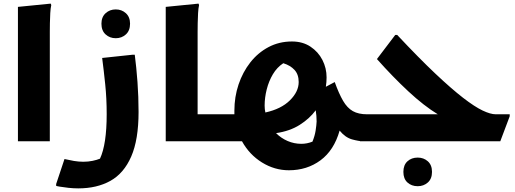

<svg xmlns="http://www.w3.org/2000/svg" viewBox="-20 -780 2842 1060"><path d="M79 -742 260 -760 263 -752Q259 -734 257.5 -707Q256 -680 255.5 -652Q255 -624 255 -604V0H79Z M619 -569Q586 -569 563 -590Q540 -611 540 -649Q540 -686 563 -707Q586 -728 619 -728Q652 -728 675 -707Q698 -686 698 -649Q698 -611 675 -590Q652 -569 619 -569ZM336 98Q362 104 388 108.5Q414 113 440 113Q467 113 491 108Q515 103 532 96Q569 17 569 -150Q569 -236 561 -313.5Q553 -391 544 -460L713 -478H724Q733 -409 739 -327.5Q745 -246 745 -162Q745 -9 704.5 84Q664 177 589.5 218.5Q515 260 412 260Q386 260 358 257Q330 254 310 250.5Q290 247 290 246V236Z M895 -742 1076 -760 1079 -752Q1075 -734 1073.5 -707Q1072 -680 1071.5 -652Q1071 -624 1071 -604V-149H1201V-20L1181 0H895Z M2007 -149V-22L1987 0Q1961 0 1923.5 -10.5Q1886 -21 1855 -59Q1824 50 1749.5 105Q1675 160 1575 160Q1496 160 1426.5 117Q1357 74 1316 0H1181V-125L1201 -149H1274Q1274 -159 1274 -169Q1274 -245 1297 -313.5Q1320 -382 1362 -435.5Q1404 -489 1462.5 -520Q1521 -551 1592 -551Q1651 -551 1694 -522.5Q1737 -494 1760 -449Q1783 -404 1783 -353Q1783 -327 1779 -301L1828 -327Q1851 -263 1874 -223.5Q1897 -184 1928 -166.5Q1959 -149 2007 -149ZM1441 -197Q1441 -177 1445 -159Q1532 -178 1580.5 -226Q1629 -274 1629 -327Q1629 -369 1606 -394Q1583 -419 1544 -431Q1509 -408 1486.5 -370Q1464 -332 1452.5 -286.5Q1441 -241 1441 -197ZM1728 -109Q1728 -142 1723 -171Q1689 -125 1634.5 -90.5Q1580 -56 1504 -45Q1532 -17 1568 -1.5Q1604 14 1644 14Q1675 14 1705 2Q1718 -30 1722.5 -59Q1727 -88 1728 -109Z M1967 0V-129L1987 -149H2397Q2320 -196 2234 -276Q2148 -356 2061 -454L2162 -587H2173Q2293 -459 2382.5 -374.5Q2472 -290 2536 -240.5Q2600 -191 2644 -170Q2688 -149 2717 -149H2794V-138L2742 0ZM2207 169Q2207 131 2229.5 110.5Q2252 90 2286 90Q2319 90 2342 110.5Q2365 131 2365 169Q2365 207 2342 227.5Q2319 248 2286 248Q2252 248 2229.5 227.5Q2207 207 2207 169Z"/></svg>

Font: Kufam
Style: Bold Italic
Weight: 700
Italic angle: -11°
Designer: Artur Schmal
Foundry: Original Type
Version: Version 1.301; ttfautohint (v1.8.3)